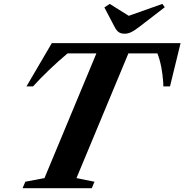

<svg xmlns="http://www.w3.org/2000/svg" viewBox="-20 -988 968 1008"><path d="M98.5 0 113 -34 213.5 -53 486 -707.5H334.5Q286 -667 238 -621Q190 -575 153.5 -534.5H119L252 -761.5H928L872.5 -534.5H837.5Q837.5 -541 837.2 -547.5Q837 -554 836.5 -559.5Q834 -596.5 826.8 -635Q819.5 -673.5 806.5 -707.5H654L381.5 -53L476 -34L462 0ZM634 -811Q615.5 -811 603.8 -819Q592 -827 582 -846L528 -949L556 -967.5L656 -905L832.5 -967.5L845 -950L710 -846Q684 -826 667.2 -818.5Q650.5 -811 634 -811Z"/></svg>

Font: Libre Caslon Text
Style: Italic
Weight: 400
Italic angle: -22.583°
Designer: Pablo Impallari, Rodrigo Fuenzalida, Katja Schimmel
Foundry: Pablo Impallari, Rodrigo Fuenzalida
Version: Version 2.000